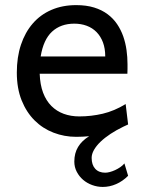

<svg xmlns="http://www.w3.org/2000/svg" viewBox="-20 -528 575 758"><path d="M136.7 -236.8Q138.2 -193.8 150.1 -162.1Q162.1 -130.4 182.9 -109.6Q203.6 -88.9 231.7 -78.6Q259.8 -68.4 293 -68.4Q340.3 -68.4 385.7 -79.1Q431.2 -89.8 476.1 -117.2L485.8 -36.6L466.8 -27.8Q439.5 -14.6 416.5 0.5Q393.6 15.6 377 31.5Q360.4 47.4 351.1 63.7Q341.8 80.1 341.8 95.2Q341.8 123 356 138.4Q370.1 153.8 395.5 153.8Q403.3 153.8 413.6 151.1Q423.8 148.4 434.3 143.6Q444.8 138.7 454.6 132.1Q464.4 125.5 471.2 117.2L485.8 166Q464.4 187.5 438.7 198.7Q413.1 210 385.7 210Q364.3 210 344 202.6Q323.7 195.3 308.1 181.9Q292.5 168.5 283 150.1Q273.4 131.8 273.4 109.9Q273.4 76.7 288.3 52Q303.2 27.3 332 9.8Q319.8 10.7 307.1 11.5Q294.4 12.2 280.8 12.2Q233.9 12.2 191.4 -4.2Q148.9 -20.5 116.7 -52.5Q84.5 -84.5 65.4 -131.8Q46.4 -179.2 46.4 -241.7Q46.4 -302.2 62.7 -351.3Q79.1 -400.4 109.4 -435.3Q139.6 -470.2 183.1 -489Q226.6 -507.8 280.8 -507.8Q320.8 -507.8 351.6 -498.3Q382.3 -488.8 404.8 -471.9Q427.2 -455.1 442.4 -432.6Q457.5 -410.2 466.6 -384.3Q475.6 -358.4 479.5 -330.3Q483.4 -302.2 483.4 -274.9V-255.9Q483.4 -243.7 482.9 -236.8ZM273.4 -434.6Q219.7 -434.6 185.5 -403.1Q151.4 -371.6 140.6 -305.2H395.5Q395.5 -336.4 386.5 -360.6Q377.4 -384.8 361.1 -401.4Q344.7 -418 322.3 -426.3Q299.8 -434.6 273.4 -434.6Z"/></svg>

Font: Andika Am
Style: Regular
Weight: 400
Designer: Victor Gaultney, Annie Olsen, Julie Remington, Don Collingsworth, Eric Hays, Becca Hirsbrunner
Foundry: SIL International
Version: Version 5.000